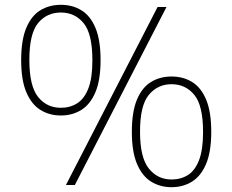

<svg xmlns="http://www.w3.org/2000/svg" viewBox="-20 -769 966 798"><path d="M233 -289Q185.5 -289 148.2 -312Q111 -335 89.5 -385.5Q68 -436 68 -519Q68 -602 89 -652.5Q110 -703 147.2 -726Q184.5 -749 233 -749Q281.5 -749 318.8 -726Q356 -703 377 -652.5Q398 -602 398 -519Q398 -436 376.5 -385.5Q355 -335 317.8 -312Q280.5 -289 233 -289ZM254 0 635 -740H672L291 0ZM233 -321Q271.5 -321 301 -339.8Q330.5 -358.5 347.2 -401.5Q364 -444.5 364 -518Q364 -628.5 327.5 -672.8Q291 -717 233 -717Q174.5 -717 138.2 -673Q102 -629 102 -520Q102 -411.5 138.2 -366.2Q174.5 -321 233 -321ZM693 9Q645.5 9 608.2 -14Q571 -37 549.5 -87.5Q528 -138 528 -221Q528 -304 549 -354.5Q570 -405 607.2 -428Q644.5 -451 693 -451Q741.5 -451 778.8 -428Q816 -405 837 -354.5Q858 -304 858 -221Q858 -138 836.5 -87.5Q815 -37 777.8 -14Q740.5 9 693 9ZM693 -23Q731.5 -23 761 -41.5Q790.5 -60 807.2 -103.2Q824 -146.5 824 -220Q824 -330.5 787.5 -374.8Q751 -419 693 -419Q635.5 -419 598.8 -375Q562 -331 562 -222Q562 -113.5 598.8 -68.2Q635.5 -23 693 -23Z"/></svg>

Font: Encode Sans Exp Th
Style: Regular
Weight: 100
Width: 7
Designer: Multiple Designers
Foundry: Impallari Type
Version: Version 3.002; ttfautohint (v1.8.3) -l 8 -r 50 -G 200 -x 14 